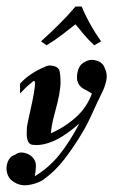

<svg xmlns="http://www.w3.org/2000/svg" viewBox="-54 -434 345 585"><path d="M206 -246Q221 -255 240 -249.5Q259 -244 265 -227Q274 -209 270 -189.5Q266 -170 257 -152Q241 -120 227.5 -89.5Q214 -59 197 -30Q172 12 143 50Q114 88 76 115Q55 127 30.5 130Q6 133 -14 119Q-25 112 -30 100Q-35 88 -34 75Q-33 62 -26.5 51.5Q-20 41 -7 37Q4 28 19.5 31.5Q35 35 44 44Q56 56 55.5 72Q55 88 52 103Q95 77 126.5 38Q158 -1 188 -58Q162 -35 132 -16Q112 -4 89 3Q66 10 43 7Q35 4 32 -2Q29 -8 28 -15.5Q27 -23 27.5 -31.5Q28 -40 28 -47Q32 -69 38.5 -97.5Q45 -126 49 -148.5Q53 -171 52.5 -182Q52 -193 42 -182Q28 -171 22 -164.5Q16 -158 7 -149V-179Q36 -211 82 -230Q93 -237 109.5 -233Q126 -229 128 -215Q132 -191 129.5 -167.5Q127 -144 121 -121Q115 -98 109 -74.5Q103 -51 101 -28Q143 -46 177 -76.5Q211 -107 226 -149Q220 -153 213.5 -156.5Q207 -160 200.5 -163.5Q194 -167 189 -173Q184 -179 181 -190Q179 -207 185 -223.5Q191 -240 206 -246ZM233 -296Q216 -312 201.5 -329Q187 -346 176 -360Q157 -345 135.5 -328.5Q114 -312 88 -296L71 -308Q101 -335 127.5 -361.5Q154 -388 176 -414H195Q216 -362 254 -308Z"/></svg>

Font: Lucien Schoenschriftv CAT
Style: Regular
Weight: 400
Designer: Lucian Bernhard 1928
Foundry: CAT-Fonts Peter Wiegel
Version: Version 1.000